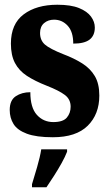

<svg xmlns="http://www.w3.org/2000/svg" viewBox="-20 -569 459 810"><path d="M203 10Q133 10 93 -5Q53 -20 37 -46Q21 -72 21 -105Q21 -146 46.5 -163Q72 -180 108 -180Q108 -115 135.5 -84.5Q163 -54 205 -54Q246 -54 262 -73Q278 -92 278 -119Q278 -150 253.5 -168.5Q229 -187 178 -207Q127 -227 93.5 -249Q60 -271 43 -303.5Q26 -336 26 -385Q26 -468 80 -508.5Q134 -549 222 -549Q279 -549 313.5 -535Q348 -521 364 -499Q380 -477 380 -453Q380 -419 358 -402Q336 -385 289 -385Q289 -435 265.5 -460.5Q242 -486 208 -486Q183 -486 166 -471.5Q149 -457 149 -430Q149 -399 169.5 -381Q190 -363 248 -340Q293 -323 327 -301.5Q361 -280 380 -248Q399 -216 399 -166Q399 -87 350 -38.5Q301 10 203 10ZM115 208Q124 179 136.5 136Q149 93 154 61H263V71Q255 92 240 119Q225 146 208 172.5Q191 199 176 221H115Z"/></svg>

Font: Noto Serif Tamil ExtraCondensed Black
Style: Italic
Weight: 900
Width: 2
Italic angle: -12°
Designer: Indian Type Foundry, Tom Grace, and the Monotype Design Team
Foundry: Monotype Imaging Inc.
Version: Version 2.003; ttfautohint (v1.8.4.7-5d5b)